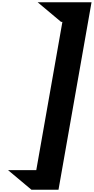

<svg xmlns="http://www.w3.org/2000/svg" viewBox="-20 -1310 840 1720"><path d="M52 214 262 390H504L800 -1290H317L527 -1114H539L305 214Z"/></svg>

Font: Hussar Dziwak
Style: Kur
Weight: 400
Version: Version 1.022